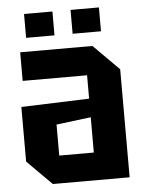

<svg xmlns="http://www.w3.org/2000/svg" viewBox="-52 -760 607 802"><g transform="rotate(-5 251.5 -359.0)"><path d="M34 -103V-332L319 -342V-440H49V-560H352L459 -453V0H137ZM174 -246V-116H319V-264ZM79 -618V-718H198V-618ZM274 -618V-718H393V-618Z"/></g></svg>

Font: Tektur SemiCondensed SemiBold
Style: Regular
Weight: 600
Width: 4
Designer: Adam Jagosz
Foundry: Adam Jagosz
Version: Version 1.005;gftools[0.9.30]